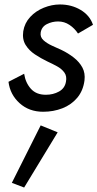

<svg xmlns="http://www.w3.org/2000/svg" viewBox="-20 -490 436 859"><path d="M162 71 33 328 88 349 238 102ZM88 -160 18 -124Q25 -67 67.5 -28.5Q110 10 173 10Q219 10 259 -5.5Q299 -21 325.5 -52.5Q352 -84 358 -130Q362 -163 348.5 -188Q335 -213 310 -232.5Q285 -252 256 -266Q236 -275 213 -285.5Q190 -296 174.5 -310Q159 -324 162 -344Q166 -370 189.5 -382Q213 -394 240 -394Q268 -394 291 -378.5Q314 -363 329 -340L396 -379Q382 -421 341 -445.5Q300 -470 248 -470Q212 -470 176 -455.5Q140 -441 115 -414Q90 -387 84 -350Q79 -314 94.5 -289Q110 -264 136.5 -246.5Q163 -229 192 -215Q214 -205 235 -193.5Q256 -182 268 -165.5Q280 -149 275 -124Q270 -95 244 -80.5Q218 -66 185 -66Q142 -66 118 -93Q94 -120 88 -160Z"/></svg>

Font: Jost* 400 Book Italic
Style: Italic
Weight: 400
Italic angle: -10°
Version: Version 3.200; ttfautohint (v0.97) -l 8 -r 50 -G 200 -x 14 -